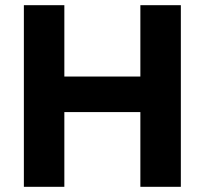

<svg xmlns="http://www.w3.org/2000/svg" viewBox="-20 -720 789 740"><path d="M72 -700H228V-425H521V-700H677V0H521V-288H228V0H72Z"/></svg>

Font: Chess Sans
Style: Bold
Weight: 700
Designer: Wolf Bōese
Foundry: Wolf Bōese
Version: Version 7.223